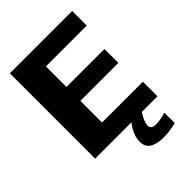

<svg xmlns="http://www.w3.org/2000/svg" viewBox="-249 -781 1074 1074"><g transform="rotate(-45 288.5 -244.0)"><path d="M37 0H530V-115.5H207V-287H507.5V-397H207V-559.5H530V-675H37ZM389 187.5Q412.5 187.5 434.2 185Q456 182.5 472 179.2Q488 176 493 174L492 91.5Q486.5 94 473.5 97.5Q460.5 101 444.5 103.2Q428.5 105.5 413.5 105.5Q393.5 105.5 384.2 98Q375 90.5 375 77Q375 66 380.2 51Q385.5 36 393 22Q400.5 8 406 0H324.5Q316.5 9.5 306 26.2Q295.5 43 287.8 64.5Q280 86 280 110Q280 140 295.5 156.8Q311 173.5 336 180.5Q361 187.5 389 187.5Z"/></g></svg>

Font: Anybody UltraCondensed Thin
Style: Bold
Weight: 700
Version: Version 1.111